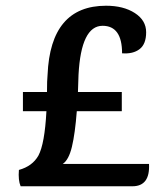

<svg xmlns="http://www.w3.org/2000/svg" viewBox="-20 -650 585 670"><path d="M442 0H52Q43 -21 46 -57Q93 -70 114 -107Q136 -148 142 -262H60V-329H144Q144 -371 146 -389Q156 -630 350 -630Q411 -630 450.5 -604.5Q490 -579 490 -537.5Q490 -496 467 -478.5Q444 -461 406 -464Q406 -560 338 -560Q263 -560 254 -389L252 -329H405V-262H248Q242 -184 231 -138Q220 -92 199 -78H500Q504 0 442 0Z"/></svg>

Font: Karma
Style: Bold
Weight: 700
Designer: Joana Correia
Foundry: Indian Type Foundry
Version: Version 1.202;PS 1.0;hotconv 1.0.78;makeotf.lib2.5.61930; tt